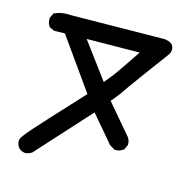

<svg xmlns="http://www.w3.org/2000/svg" viewBox="-82 -516 665 675"><g transform="rotate(15 250.0 -179.0)"><path d="M65.4 78.1Q61.5 77.6 57.9 76.4Q54.2 75.2 50.8 73.2Q47.4 71.3 44.4 68.8L43.9 68.4L43.5 67.9Q32.7 56.2 34.2 38.6V37.6L34.7 36.6Q37.1 26.9 71.8 -12.2Q106.4 -51.3 201.2 -153.3Q216.8 -169.9 224.6 -178.7L92.8 -364.3L55.7 -363.3H53.7L51.8 -364.3L39.1 -370.1L36.6 -371.1L35.2 -373Q26.4 -384.8 27.3 -401.9V-403.8L28.3 -405.3L34.2 -418L35.6 -421.4L39.1 -422.9Q64.5 -434.6 98.1 -431.6L436.5 -435.5H437H437.5Q447.8 -434.1 455.1 -431.2Q466.8 -426.3 470.2 -414.8Q473.6 -403.3 467.8 -391.6L467.3 -390.6L466.8 -389.6Q372.1 -261.7 350.6 -231Q346.2 -223.6 341.1 -216.8Q335.9 -210 330.8 -203.1Q325.7 -196.3 320.3 -189.7Q314.9 -183.1 309.6 -176.8L398.9 -71.8Q402.3 -67.9 404.5 -63.2Q406.7 -58.6 407.7 -53.5Q408.7 -48.3 408.2 -43V-41.5L407.2 -40L401.4 -27.3L400.4 -24.9L398.4 -23.4Q384.8 -13.2 368.2 -14.6H366.2L364.3 -16.1L349.6 -24.9L348.1 -25.9L347.2 -26.9L265.6 -123L92.3 67.9L91.8 68.8L90.8 69.3Q80.6 76.7 67.4 78.1H66.4ZM269 -234.4Q297.4 -267.6 320.3 -302.2Q342.3 -334.5 364.3 -367.2L171.9 -365.2Z"/></g></svg>

Font: NaikaiFont
Style: Bold
Weight: 700
Version: Version 1.89